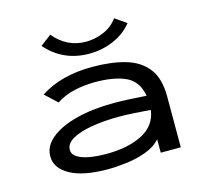

<svg xmlns="http://www.w3.org/2000/svg" viewBox="-99 -776 949 897"><g transform="rotate(-15 375.0 -327.5)"><path d="M316 11Q198 11 134.5 -24Q71 -59 71 -117Q71 -166 116 -203Q161 -240 240.5 -260.5Q320 -281 423 -281Q454 -281 496 -279Q538 -277 579 -274Q566 -347 510 -372.5Q454 -398 363 -398Q310 -398 261.5 -387Q213 -376 174 -350L116 -404Q216 -470 369 -470Q459 -470 527 -450.5Q595 -431 633 -382.5Q671 -334 671 -247V0H574V-65Q547 -34 501.5 -17.5Q456 -1 406 5Q356 11 316 11ZM167 -123Q167 -100 190 -86Q213 -72 249.5 -66Q286 -60 329 -60Q433 -60 502 -95.5Q571 -131 581 -205Q545 -208 503.5 -210.5Q462 -213 431 -213Q354 -213 294.5 -202.5Q235 -192 201 -172Q167 -152 167 -123ZM526 -663 581 -625Q546 -581 490.5 -557Q435 -533 372 -533Q246 -533 165 -626L218 -666Q280 -591 372 -591Q416 -591 458 -609Q500 -627 526 -663Z"/></g></svg>

Font: Inconsolata ExtraExpanded Medium
Style: Regular
Weight: 500
Width: 8
Monospace: yes
Designer: Raph Levien, Cyreal, Brenton Simpson
Foundry: Raph Levien, Cyreal, Google
Version: Version 3.001; ttfautohint (v1.8.2.53-6de2)